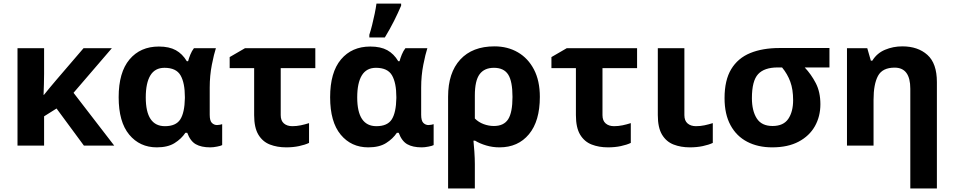

<svg xmlns="http://www.w3.org/2000/svg" viewBox="-20 -816 5346 1076"><path d="M606.9 -545.9 392.1 -295.9 620.1 0H450.2L296.9 -208L227.1 -164.1V0H78.1V-545.9H227.1V-402.8Q226.6 -373 226.1 -343.3Q225.6 -313.5 224.1 -284.2H226.1Q243.2 -305.2 260 -325.7Q276.9 -346.2 294.9 -367.2L448.2 -545.9Z M858.9 9.8Q763.2 9.8 704.1 -61.5Q645 -132.8 645 -271Q645 -410.6 705.8 -482.9Q766.6 -555.2 870.1 -555.2Q928.2 -555.2 965.3 -534.7Q1002.4 -514.2 1026.9 -473.1H1034.2Q1038.6 -490.2 1046.9 -510.5Q1055.2 -530.8 1066.9 -545.9H1189.9Q1179.2 -513.7 1167.2 -452.9Q1155.3 -392.1 1155.3 -325.2V-172.9Q1155.3 -139.2 1167.5 -127.2Q1179.7 -115.2 1196.3 -115.2Q1203.1 -115.2 1212.4 -116.9Q1221.7 -118.7 1225.1 -120.1V-2.9Q1217.8 1.5 1196.3 5.6Q1174.8 9.8 1158.2 9.8Q1107.9 9.8 1077.1 -7.8Q1046.4 -25.4 1029.3 -71.8H1019Q996.6 -38.1 958.5 -14.2Q920.4 9.8 858.9 9.8ZM904.3 -108.9Q965.8 -108.9 990.2 -146.7Q1014.6 -184.6 1016.1 -266.1V-272Q1016.1 -351.6 991.7 -393.8Q967.3 -436 901.9 -436Q848.6 -436 822.8 -393.6Q796.9 -351.1 796.9 -270Q796.9 -108.9 904.3 -108.9Z M1747.1 -545.9V-434.1H1553.2V-170.9Q1553.2 -139.6 1571 -124.3Q1588.9 -108.9 1618.2 -108.9Q1642.6 -108.9 1665.8 -113.8Q1689 -118.7 1711.9 -126V-15.1Q1689.5 -4.4 1656.2 2.7Q1623 9.8 1584 9.8Q1533.2 9.8 1492.4 -6.1Q1451.7 -22 1428 -61.3Q1404.3 -100.6 1404.3 -170.9V-434.1H1267.1V-496.1L1353 -545.9Z M2043.9 9.8Q1948.2 9.8 1889.2 -61.5Q1830.1 -132.8 1830.1 -271Q1830.1 -410.6 1890.9 -482.9Q1951.7 -555.2 2055.2 -555.2Q2113.3 -555.2 2150.4 -534.7Q2187.5 -514.2 2211.9 -473.1H2219.2Q2223.6 -490.2 2231.9 -510.5Q2240.2 -530.8 2252 -545.9H2375Q2364.3 -513.7 2352.3 -452.9Q2340.3 -392.1 2340.3 -325.2V-172.9Q2340.3 -139.2 2352.5 -127.2Q2364.7 -115.2 2381.3 -115.2Q2388.2 -115.2 2397.5 -116.9Q2406.7 -118.7 2410.2 -120.1V-2.9Q2402.8 1.5 2381.3 5.6Q2359.9 9.8 2343.3 9.8Q2293 9.8 2262.2 -7.8Q2231.4 -25.4 2214.4 -71.8H2204.1Q2181.6 -38.1 2143.6 -14.2Q2105.5 9.8 2043.9 9.8ZM2089.4 -108.9Q2150.9 -108.9 2175.3 -146.7Q2199.7 -184.6 2201.2 -266.1V-272Q2201.2 -351.6 2176.8 -393.8Q2152.3 -436 2086.9 -436Q2033.7 -436 2007.8 -393.6Q1981.9 -351.1 1981.9 -270Q1981.9 -108.9 2089.4 -108.9ZM2049.8 -606V-621.1Q2057.6 -644.5 2065.4 -675.8Q2073.2 -707 2079.8 -738.8Q2086.4 -770.5 2089.8 -795.9H2228V-784.2Q2211.4 -745.1 2188.5 -699.2Q2165.5 -653.3 2136.7 -606Z M3005.4 -272.9Q3005.4 -137.2 2944.3 -63.7Q2883.3 9.8 2779.3 9.8Q2740.7 9.8 2705.1 -0.7Q2669.4 -11.2 2642.1 -27.8H2633.3Q2635.7 -4.9 2638.4 33.2Q2641.1 71.3 2641.1 103V240.2H2491.2V-273.9Q2491.2 -408.2 2559.3 -482.2Q2627.4 -556.2 2751 -556.2Q2824.7 -556.2 2882.1 -522.9Q2939.5 -489.7 2972.4 -426.5Q3005.4 -363.3 3005.4 -272.9ZM2748 -436Q2694.3 -436 2667.7 -399.9Q2641.1 -363.8 2641.1 -280.8V-151.9Q2662.1 -130.9 2690.4 -120.4Q2718.8 -109.9 2748 -109.9Q2803.7 -109.9 2827.9 -147.9Q2852.1 -186 2852.1 -272.9Q2852.1 -360.4 2827.9 -398.2Q2803.7 -436 2748 -436Z M3550.3 -545.9V-434.1H3356.4V-170.9Q3356.4 -139.6 3374.3 -124.3Q3392.1 -108.9 3421.4 -108.9Q3445.8 -108.9 3469 -113.8Q3492.2 -118.7 3515.1 -126V-15.1Q3492.7 -4.4 3459.5 2.7Q3426.3 9.8 3387.2 9.8Q3336.4 9.8 3295.7 -6.1Q3254.9 -22 3231.2 -61.3Q3207.5 -100.6 3207.5 -170.9V-434.1H3070.3V-496.1L3156.2 -545.9Z M3815.4 -545.9V-170.9Q3815.4 -139.6 3833.3 -124.3Q3851.1 -108.9 3880.4 -108.9Q3905.3 -108.9 3928.2 -113.8Q3951.2 -118.7 3974.6 -126V-15.1Q3952.1 -4.4 3918.7 2.7Q3885.3 9.8 3846.2 9.8Q3795.4 9.8 3754.6 -6.1Q3713.9 -22 3690.2 -61.3Q3666.5 -100.6 3666.5 -170.9V-545.9Z M4577.6 -231.9Q4577.6 -163.6 4546.9 -108.9Q4516.1 -54.2 4455.8 -22.2Q4395.5 9.8 4307.6 9.8Q4227.5 9.8 4167.5 -21.5Q4107.4 -52.7 4074 -114.3Q4040.5 -175.8 4040.5 -266.1Q4040.5 -366.7 4077.9 -428.5Q4115.2 -490.2 4184.3 -518.6Q4253.4 -546.9 4348.6 -546.9H4628.4V-438H4489.7Q4525.9 -399.9 4551.8 -350.1Q4577.6 -300.3 4577.6 -231.9ZM4193.8 -266.1Q4193.8 -195.3 4220.9 -152.6Q4248 -109.9 4309.6 -109.9Q4370.6 -109.9 4397.7 -149.9Q4424.8 -189.9 4424.8 -254.9Q4424.8 -314.9 4408.9 -358.2Q4393.1 -401.4 4362.8 -438H4338.4Q4263.2 -438 4228.5 -400.4Q4193.8 -362.8 4193.8 -266.1Z M5036.6 -556.2Q5124 -556.2 5177.2 -508.5Q5230.5 -460.9 5230.5 -356V240.2H5081.5V-318.8Q5081.5 -437 4993.7 -437Q4925.3 -437 4900.4 -390.6Q4875.5 -344.2 4875.5 -256.8V0H4726.6V-545.9H4840.3L4860.4 -476.1H4868.7Q4894.5 -518.1 4939.9 -537.1Q4985.4 -556.2 5036.6 -556.2Z"/></svg>

Font: Open Sans
Style: Bold
Weight: 700
Designer: Monotype Design Team
Foundry: Monotype Imaging Inc.
Version: Version 3.000; ttfautohint (v1.8.4)